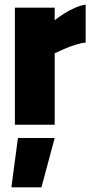

<svg xmlns="http://www.w3.org/2000/svg" viewBox="-20 -536 401 825"><path d="M29 269 57 57H215L158 269ZM44 0V-503H215V-449Q231 -462 253.5 -476.5Q276 -491 301 -502Q326 -513 348 -516V-353Q327 -351 302 -343Q277 -335 254.5 -325Q232 -315 215 -307V0Z"/></svg>

Font: Cairo Play Black
Style: Regular
Weight: 900
Version: Version 3.119